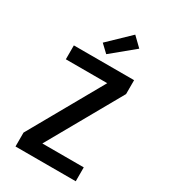

<svg xmlns="http://www.w3.org/2000/svg" viewBox="-234 -1098 1068 1209"><g transform="rotate(30 300.0 -493.5)"><path d="M81 0V-101L382 -634H81V-735H519V-634L218 -101H519V0ZM285 -789 230 -841 382 -987 448 -923Z"/></g></svg>

Font: Iosevka SS04 Extended
Style: Bold
Weight: 700
Width: 7
Monospace: yes
Designer: Belleve Invis
Foundry: Belleve Invis
Version: Version 19.0.0; ttfautohint (v1.8.4)